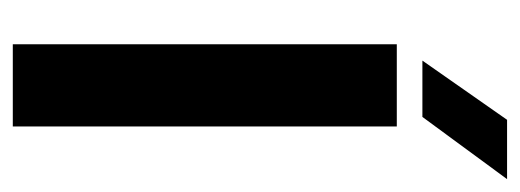

<svg xmlns="http://www.w3.org/2000/svg" viewBox="-276 -536 812 300"><g transform="rotate(90 130.0 -386.0)"><path d="M49.2 0V-600H177.6V0ZM74.7 -640 167.2 -772.3H259.9L162.7 -640Z"/></g></svg>

Font: Big Shoulders Thin
Style: Regular
Weight: 100
Version: Version 2.002